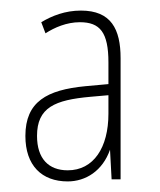

<svg xmlns="http://www.w3.org/2000/svg" viewBox="-20 -742 303 363"><path d="M133 -722C103 -722 78 -712 58 -700L66 -679C83 -690 106 -700 131 -700C169 -700 185 -681 185 -624V-583L141 -579C69 -572 28 -550 28 -485C28 -429 59 -399 108 -399C142 -399 174 -419 188 -459L191 -403H208V-632C208 -687 190 -722 133 -722ZM151 -559 185 -562V-527C185 -463 157 -420 108 -420C72 -420 50 -442 50 -485C50 -539 84 -553 151 -559Z"/></svg>

Font: Noto Sans Devanagari UI ExtraCondensed Thin
Style: Regular
Weight: 100
Width: 2
Designer: Jelle Bosma - Monotype Design Team
Foundry: Monotype Imaging Inc.
Version: Version 2.004